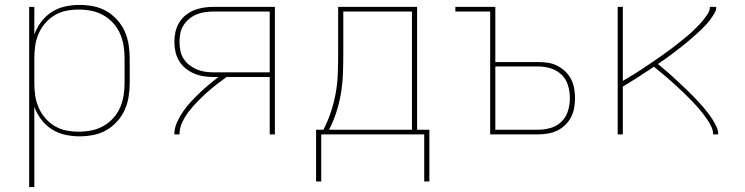

<svg xmlns="http://www.w3.org/2000/svg" viewBox="-20 -548 3040 783"><path d="M99 215V-520H120V-407Q130 -435 148 -459Q166 -483 191 -499Q216 -515 245 -521.5Q274 -528 304 -528Q332 -528 360.5 -522.5Q389 -517 413.5 -503Q438 -489 457.5 -467.5Q477 -446 488.5 -420.5Q500 -395 504.5 -366.5Q509 -338 509 -310V-210Q509 -182 504.5 -153.5Q500 -125 488.5 -99.5Q477 -74 457.5 -52.5Q438 -31 413.5 -17Q389 -3 360.5 2.5Q332 8 304 8Q274 8 245 1.5Q216 -5 191 -21Q166 -37 148 -61Q130 -85 120 -113V215ZM301 -11Q327 -11 352.5 -16Q378 -21 400.5 -33.5Q423 -46 441 -65.5Q459 -85 469.5 -109Q480 -133 484 -158.5Q488 -184 488 -210V-310Q488 -336 484 -361.5Q480 -387 469.5 -411Q459 -435 441 -454.5Q423 -474 400.5 -486.5Q378 -499 352.5 -504Q327 -509 301 -509Q275 -509 250 -504Q225 -499 203 -486Q181 -473 164 -453Q147 -433 137 -409.5Q127 -386 123.5 -361Q120 -336 120 -310V-210Q120 -184 123.5 -159Q127 -134 137 -110.5Q147 -87 164 -67Q181 -47 203 -34Q225 -21 250 -16Q275 -11 301 -11Z M691 0Q691 -25 701.5 -48.5Q712 -72 726.5 -93Q741 -114 758.5 -133Q776 -152 794 -169Q812 -186 831.5 -202.5Q851 -219 871 -234H851Q831 -234 811 -237Q791 -240 772 -248Q753 -256 737 -269Q721 -282 710.5 -299.5Q700 -317 695.5 -337Q691 -357 691 -377Q691 -398 695.5 -418Q700 -438 710.5 -455.5Q721 -473 737 -486Q753 -499 772 -506.5Q791 -514 811 -517Q831 -520 851 -520H1101V0H1080V-234H904Q883 -219 862.5 -203Q842 -187 822.5 -169.5Q803 -152 785 -133.5Q767 -115 751 -94.5Q735 -74 723.5 -50Q712 -26 712 0ZM1080 -253V-501H851Q834 -501 816.5 -498.5Q799 -496 782.5 -489.5Q766 -483 752 -471.5Q738 -460 728.5 -445Q719 -430 715.5 -412.5Q712 -395 712 -377Q712 -360 715.5 -342Q719 -324 728.5 -309Q738 -294 752 -283Q766 -272 782.5 -265Q799 -258 816.5 -255.5Q834 -253 851 -253Z M1269 192V-19H1299Q1317 -54 1329.5 -91.5Q1342 -129 1349 -168Q1356 -207 1357.5 -246.5Q1359 -286 1359 -325V-520H1681V-19H1731V192H1710V0H1290V192ZM1322 -19H1660V-501H1380V-325Q1380 -286 1378.5 -246.5Q1377 -207 1370.5 -168Q1364 -129 1352 -91.5Q1340 -54 1322 -19Z M1979 0V-501H1837V-520H2000V-295H2175Q2195 -295 2215 -292Q2235 -289 2252.5 -280Q2270 -271 2285 -257Q2300 -243 2309 -225Q2318 -207 2321.5 -187.5Q2325 -168 2325 -148Q2325 -128 2321.5 -108Q2318 -88 2309 -70.5Q2300 -53 2285 -38.5Q2270 -24 2252.5 -15.5Q2235 -7 2215 -3.5Q2195 0 2175 0ZM2000 -19H2175Q2201 -19 2226.5 -26.5Q2252 -34 2270.5 -52.5Q2289 -71 2296.5 -96.5Q2304 -122 2304 -148Q2304 -174 2296.5 -199.5Q2289 -225 2270.5 -243Q2252 -261 2226.5 -269Q2201 -277 2175 -277H2000Z M2499 0V-520H2520V-218Q2532 -225 2545 -233Q2558 -241 2570.5 -248.5Q2583 -256 2595.5 -264.5Q2608 -273 2620 -281Q2632 -289 2644.5 -297.5Q2657 -306 2669 -314.5Q2681 -323 2693 -331.5Q2705 -340 2717 -349Q2729 -358 2740.5 -367Q2752 -376 2763.5 -385.5Q2775 -395 2786.5 -404.5Q2798 -414 2808.5 -424.5Q2819 -435 2829.5 -445.5Q2840 -456 2849 -467.5Q2858 -479 2866.5 -492Q2875 -505 2875 -520H2901Q2901 -506 2893.5 -493.5Q2886 -481 2877.5 -469.5Q2869 -458 2859.5 -447.5Q2850 -437 2840 -427.5Q2830 -418 2819.5 -408.5Q2809 -399 2798 -389.5Q2787 -380 2776 -371Q2765 -362 2754 -353.5Q2743 -345 2732 -336.5Q2721 -328 2709.5 -319.5Q2698 -311 2686.5 -303Q2675 -295 2663 -287Q2675 -277 2687.5 -266.5Q2700 -256 2712 -245.5Q2724 -235 2735.5 -224Q2747 -213 2759 -202Q2771 -191 2782.5 -180Q2794 -169 2805 -157.5Q2816 -146 2827 -134.5Q2838 -123 2848.5 -110.5Q2859 -98 2868.5 -85.5Q2878 -73 2886.5 -59.5Q2895 -46 2902 -31Q2909 -16 2909 0H2888Q2888 -16 2881.5 -30Q2875 -44 2866.5 -57Q2858 -70 2848.5 -82.5Q2839 -95 2829 -106.5Q2819 -118 2808 -129.5Q2797 -141 2786 -152Q2775 -163 2764 -173.5Q2753 -184 2741.5 -194.5Q2730 -205 2718.5 -215.5Q2707 -226 2695 -236Q2683 -246 2671 -256Q2659 -266 2647 -276Q2616 -255 2584 -234.5Q2552 -214 2520 -195V0Z"/></svg>

Font: Zed Sans Thin Extended
Style: Regular
Weight: 100
Width: 7
Designer: Belleve Invis
Foundry: Belleve Invis
Version: Version 1.0.0; ttfautohint (v1.8.4)